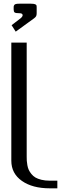

<svg xmlns="http://www.w3.org/2000/svg" viewBox="-20 -1023 394 1043"><path d="M179.2 -982.4V-951.2Q179.2 -940.9 176.3 -935.3Q173.3 -929.7 165.5 -923.8L65.4 -851.1L43 -886.2L94.7 -925.8Q103 -934.1 103 -940.4Q103 -951.2 85.4 -951.2Q64.9 -951.2 59.6 -955.3Q54.2 -959.5 54.2 -971.7V-982.4Q54.2 -987.8 54.7 -990.2Q55.2 -992.7 57.9 -996.3Q60.5 -1000 67.4 -1001.5Q74.2 -1002.9 85.4 -1002.9H147.9Q163.1 -1002.9 169.9 -1000.2Q176.8 -997.6 178 -994.1Q179.2 -990.7 179.2 -982.4ZM125 -791.5V-172.9Q125 -159.7 125.5 -149.9Q126 -140.1 128.7 -125.5Q131.3 -110.8 136.2 -100.3Q141.1 -89.8 150.4 -78.1Q159.7 -66.4 172.4 -58.8Q185.1 -51.3 205.1 -46.4Q225.1 -41.5 250 -41.5H291.5V0H250Q156.2 0 98.9 -40.3Q41.5 -80.6 41.5 -149.9V-791.5Z"/></svg>

Font: Gputeks
Style: Regular
Weight: 500
Version: Version 0.9